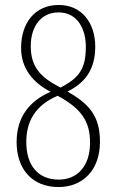

<svg xmlns="http://www.w3.org/2000/svg" viewBox="-20 -744 469 774"><path d="M216 10C312 10 383 -56 383 -173C383 -281 334 -328 252 -375C321 -409 364 -462 364 -556C364 -651 310 -724 217 -724C118 -724 65 -648 65 -551C65 -467 114 -410 184 -374C99 -337 47 -273 47 -171C47 -63 109 10 216 10ZM224 -391C145 -431 104 -473 104 -558C104 -638 146 -694 216 -694C294 -694 326 -625 326 -556C326 -472 304 -432 224 -391ZM217 -20C131 -20 86 -80 86 -171C86 -253 120 -318 212 -358C309 -306 343 -254 343 -169C343 -73 291 -20 217 -20Z"/></svg>

Font: Noto Serif Georgian ExtraCondensed ExtraLight
Style: Regular
Weight: 200
Width: 2
Designer: Monotype Design Team, Akaki Razmadze
Foundry: Google LLC
Version: Version 2.003